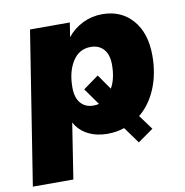

<svg xmlns="http://www.w3.org/2000/svg" viewBox="-85 -577 800 831"><g transform="rotate(-10 315.5 -161.5)"><path d="M-7 180 99 -492H274L264 -429Q292 -464 332 -483.5Q372 -503 418 -503Q501 -503 551 -445.5Q601 -388 601 -289Q601 -209 574 -144.5Q547 -80 499 -41L546 23L478 71L426 -1Q392 11 351 11Q304 11 266.5 -8Q229 -27 209 -64L171 180ZM313 -120Q326 -120 337 -123L285 -196L353 -245L399 -179Q422 -219 422 -280Q422 -325 401 -348.5Q380 -372 344 -372Q293 -372 264.5 -327Q236 -282 236 -213Q236 -168 256.5 -144Q277 -120 313 -120Z"/></g></svg>

Font: Nunito Sans Black
Style: Italic
Weight: 900
Italic angle: -9°
Designer: Vernon Adams
Foundry: Vernon Adams
Version: Version 3.006; ttfautohint (v1.8.3)